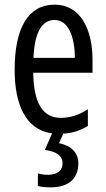

<svg xmlns="http://www.w3.org/2000/svg" viewBox="-20 -566 458 826"><path d="M317 137C317 92 288 61 234 50L252 9C290 7 325 -4 358 -24V-96C318 -70 281 -59 242 -59C163 -59 125 -123 123 -253H378V-309C378 -442 325 -546 215 -546C102 -546 43 -447 43 -265C43 -121 88 -8 204 8L173 79C221 86 249 102 249 137C249 166 229 186 186 186C171 186 156 184 143 180V234C156 238 175 240 199 240C273 240 317 204 317 137ZM215 -480C275 -480 302 -405 302 -317H124C129 -428 160 -480 215 -480Z"/></svg>

Font: Noto Sans UI Condensed
Style: Regular
Weight: 400
Width: 3
Designer: Monotype Design Team
Foundry: Monotype Imaging Inc.
Version: Version 1.901